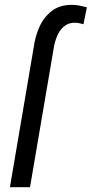

<svg xmlns="http://www.w3.org/2000/svg" viewBox="-20 -783 383 803"><path d="M105.5 0H21.5L120.6 -583Q126.5 -628.9 144.8 -670.2Q163.1 -711.4 196.8 -737.3Q230.5 -763.2 282.2 -762.7Q297.9 -762.7 313 -759.5Q328.1 -756.3 343.3 -752.4L329.1 -681.6Q320.8 -684.1 312.5 -685.8Q304.2 -687.5 294.9 -688Q266.1 -688.5 247.6 -672.6Q229 -656.7 219 -632.6Q209 -608.4 205.1 -584Z"/></svg>

Font: Roboto Condensed
Style: Italic
Weight: 400
Italic angle: -12°
Designer: Christian Robertson
Foundry: Google
Version: Version 3.0